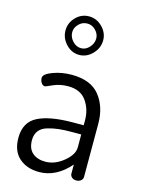

<svg xmlns="http://www.w3.org/2000/svg" viewBox="-117 -836 673 911"><g transform="rotate(15 219.0 -380.5)"><path d="M30 -125C30 -81.7 42.7 -48.8 68 -26.5C93.3 -4.2 126 7 166 7C222 7 272.3 -18.7 317 -70V-26C317 -18.7 319.8 -12.5 325.5 -7.5C331.2 -2.5 338.3 0 347 0C356.3 0 364 -2.5 370 -7.5C376 -12.5 379 -18.7 379 -26V-286C379 -342 364.5 -388.2 335.5 -424.5C306.5 -460.8 260.7 -479 198 -479C165.3 -479 134.7 -473.7 106 -463C77.3 -452.3 63 -440.7 63 -428C63 -419.3 65.3 -411.3 70 -404C74.7 -396.7 81 -393 89 -393C90.3 -393 101.8 -397.8 123.5 -407.5C145.2 -417.2 169.3 -422 196 -422C236 -422 265.7 -408.5 285 -381.5C304.3 -354.5 314 -322.7 314 -286V-262H263C187 -262 129.2 -252 89.5 -232C49.8 -212 30 -176.3 30 -125ZM95 -131C95 -149.7 99.7 -165 109 -177C118.3 -189 132 -197.7 150 -203C168 -208.3 186.2 -212 204.5 -214C222.8 -216 245.3 -217 272 -217H314V-153C314 -129.7 299.8 -106.3 271.5 -83C243.2 -59.7 213.3 -48 182 -48C156 -48 135 -54.8 119 -68.5C103 -82.2 95 -103 95 -131ZM114 -675C114 -649.7 123.2 -627.3 141.5 -608C159.8 -588.7 181.3 -579 206 -579C230.7 -579 252.3 -588.7 271 -608C289.7 -627.3 299 -649.7 299 -675C299 -699.7 289.7 -721.3 271 -740C252.3 -758.7 230.7 -768 206 -768C180.7 -768 159 -758.7 141 -740C123 -721.3 114 -699.7 114 -675ZM147 -675C147 -689.7 152.8 -703 164.5 -715C176.2 -727 190.3 -733 207 -733C222.3 -733 235.8 -727 247.5 -715C259.2 -703 265 -689.7 265 -675C265 -659 259.2 -644.5 247.5 -631.5C235.8 -618.5 222.3 -612 207 -612C191 -612 177 -618.5 165 -631.5C153 -644.5 147 -659 147 -675Z"/></g></svg>

Font: Terminal Dosis
Style: Book
Weight: 400
Designer: EdgarTolentino, PabloImpallari, IginoMarini
Foundry: EdgarTolentino, PabloImpallari, IginoMarini
Version: Version 1.006